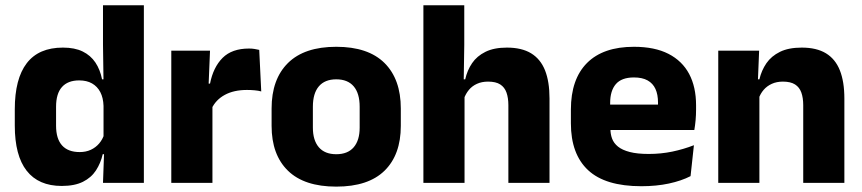

<svg xmlns="http://www.w3.org/2000/svg" viewBox="-20 -680 3206 714"><path d="M209.5 11.5Q123.5 11.5 79.2 -45Q35 -101.5 35 -213V-273.5Q35 -387 79.5 -445Q124 -503 214 -503Q258 -503 287.5 -488.5Q317 -474 334.8 -447.5Q352.5 -421 359.5 -385H401L365 -286Q364 -316.5 353 -337.5Q342 -358.5 322.2 -369.8Q302.5 -381 274.5 -381Q232.5 -381 210.5 -356.5Q188.5 -332 188.5 -283V-212.5Q188.5 -164 210.8 -139.2Q233 -114.5 276.5 -114.5Q299.5 -114.5 317.8 -123Q336 -131.5 348.8 -146.5Q361.5 -161.5 367.5 -180.5L405 -106.5H362Q354.5 -73.5 337 -46.5Q319.5 -19.5 288.5 -4Q257.5 11.5 209.5 11.5ZM515 0H363L367.5 -124.5L365 -150.5V-349.5V-371L363 -513.5V-660.5H515Z M767 -276 725 -369H761Q773 -430 807.8 -464.8Q842.5 -499.5 906 -499.5Q917 -499.5 926.2 -498Q935.5 -496.5 944 -494.5L951.5 -340Q941 -343 927 -344.2Q913 -345.5 898.5 -345.5Q849.5 -345.5 816 -327.2Q782.5 -309 767 -276ZM770 0H617V-491.5H761L754.5 -334.5L770 -332.5Z M1230.5 14Q1111.5 14 1050.8 -45.2Q990 -104.5 990 -212V-276.5Q990 -385.5 1051 -445.8Q1112 -506 1230.5 -506Q1349 -506 1409.8 -445.8Q1470.5 -385.5 1470.5 -276.5V-212Q1470.5 -104.5 1410 -45.2Q1349.5 14 1230.5 14ZM1230.5 -106.5Q1273 -106.5 1295.2 -132.2Q1317.5 -158 1317.5 -205.5V-283Q1317.5 -333 1295.2 -359Q1273 -385 1230.5 -385Q1188 -385 1165.8 -359Q1143.5 -333 1143.5 -283V-205.5Q1143.5 -158 1165.8 -132.2Q1188 -106.5 1230.5 -106.5Z M2023.5 0H1870.5V-289Q1870.5 -316 1863.5 -335.8Q1856.5 -355.5 1840.2 -366Q1824 -376.5 1795 -376.5Q1771.5 -376.5 1753.5 -368.2Q1735.5 -360 1723.8 -345.8Q1712 -331.5 1705.5 -313.5L1674.5 -385H1710Q1717.5 -418.5 1735.5 -445Q1753.5 -471.5 1785.2 -487.2Q1817 -503 1865 -503Q1920 -503 1955 -481.8Q1990 -460.5 2006.8 -418.5Q2023.5 -376.5 2023.5 -313.5ZM1707.5 0H1554.5V-660.5H1706.5V-513.5L1704 -351.5L1707.5 -339.5Z M2365 12.5Q2231 12.5 2167 -47.2Q2103 -107 2103 -221.5V-272.5Q2103 -385.5 2163 -445.8Q2223 -506 2337.5 -506Q2414.5 -506 2465.8 -479.8Q2517 -453.5 2542.8 -405Q2568.5 -356.5 2568.5 -288.5V-272Q2568.5 -253 2566.8 -233.2Q2565 -213.5 2562 -196.5H2424Q2426 -225.5 2426.5 -251.2Q2427 -277 2427 -298Q2427 -328.5 2417.5 -349.2Q2408 -370 2388.2 -381Q2368.5 -392 2337.5 -392Q2291.5 -392 2270.2 -367.2Q2249 -342.5 2249 -297V-252L2250 -235.5V-200.5Q2250 -181.5 2256.2 -164.5Q2262.5 -147.5 2278.2 -134.8Q2294 -122 2321.8 -114.8Q2349.5 -107.5 2392.5 -107.5Q2438 -107.5 2480 -116.2Q2522 -125 2560.5 -140L2548 -25Q2514 -7.5 2467.5 2.5Q2421 12.5 2365 12.5ZM2531 -196.5H2184V-291H2531Z M3120 0H2967V-289Q2967 -316 2960 -335.8Q2953 -355.5 2936.5 -366Q2920 -376.5 2891.5 -376.5Q2868 -376.5 2850 -368.2Q2832 -360 2819.8 -345.8Q2807.5 -331.5 2801.5 -313.5L2778 -385H2804Q2812 -418.5 2830.2 -445Q2848.5 -471.5 2880.5 -487.2Q2912.5 -503 2961.5 -503Q3016.5 -503 3051.5 -481.8Q3086.5 -460.5 3103.2 -418.5Q3120 -376.5 3120 -313.5ZM2804 0H2651V-491.5H2803L2798 -368.5L2804 -354Z"/></svg>

Font: Anek Devanagari
Style: Bold
Weight: 700
Designer: Kailash Malviya (Devanagari) & Yesha Goshar (Latin)
Foundry: Ek Type
Version: Version 1.003